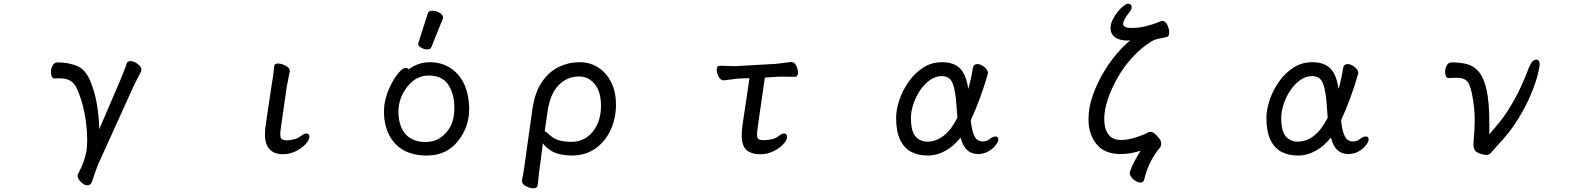

<svg xmlns="http://www.w3.org/2000/svg" viewBox="-20 -822 8608 1037"><path d="M647 -432Q657 -456 664 -479Q668 -492 685.5 -492Q703 -492 723 -477Q744 -462 744 -445Q744 -439 741 -434Q733 -420 722 -398Q711 -376 704 -362L509 68Q503 84 493 111L476 162Q469 179 452 179Q435 179 417 161Q399 143 399 128Q399 123 401 119Q420 82 430.5 54Q441 26 446 -2Q451 -29 451 -70Q451 -111 444.5 -161.5Q438 -212 425 -260Q412 -308 394 -346Q380 -375 358 -387Q336 -399 303 -399H290Q284 -399 276 -398H275Q264 -398 259 -410Q255 -420 255 -434.5Q255 -449 263 -466Q272 -485 291 -485Q349 -485 395.5 -466Q442 -447 468 -383.5Q494 -320 504.5 -252.5Q515 -185 516 -124L628 -385Z M1461 -466Q1464 -479 1481 -479Q1493 -479 1507.5 -474Q1522 -469 1533.5 -460Q1545 -451 1545 -439V-436L1528 -350Q1495 -121 1494.5 -113.5Q1494 -106 1494 -98Q1494 -72 1504 -69Q1518 -64 1532.5 -64Q1547 -64 1568 -69.5Q1589 -75 1606 -88Q1623 -101 1633.5 -101Q1644 -101 1647.5 -96Q1651 -91 1651 -84Q1651 -65 1629.5 -42.5Q1608 -20 1575.5 -4.5Q1543 11 1509 11Q1455 11 1430 -23Q1411 -49 1411 -96Q1411 -120 1415 -146L1447 -362Q1457 -415 1461 -465Z M2241 -594 2290 -748Q2294 -764 2315 -764Q2336 -764 2354.5 -753Q2373 -742 2373 -726Q2373 -722 2371 -719L2310 -568Q2305 -555 2288.5 -555Q2272 -555 2255.5 -564Q2239 -573 2239 -584Q2239 -591 2241 -594ZM2170 -455Q2180 -455 2188 -448Q2240 -486 2301 -486Q2362 -486 2409 -457Q2507 -396 2514 -245Q2514 -239 2514 -232Q2514 -138 2456 -63Q2394 18 2285.5 18Q2177 18 2117.5 -43Q2058 -104 2054 -207Q2054 -214 2054 -220Q2054 -294 2096 -373Q2114 -407 2135 -431Q2156 -455 2170 -455ZM2278 -55Q2325 -55 2360.5 -79.5Q2396 -104 2417 -147Q2434 -185 2434 -241Q2434 -318 2398 -369Q2365 -414 2295 -414Q2225 -414 2177 -350Q2132 -290 2132 -219Q2132 -214 2132 -209Q2136 -132 2174 -93.5Q2212 -55 2278 -55Z M3307 -259Q3307 -182 3277.5 -119Q3248 -56 3194.5 -19Q3141 18 3070 18Q3007 18 2967 -2Q2934 -19 2912 -48Q2886 149 2884 178V179Q2882 195 2860 195Q2843 195 2821 184Q2799 173 2799 155V152V151Q2807 118 2814 64L2855 -229Q2868 -322 2906.5 -378.5Q2945 -435 2998 -460.5Q3051 -486 3110 -486Q3169 -486 3214 -455.5Q3259 -425 3283 -373.5Q3307 -322 3307 -259ZM3226 -249Q3226 -327 3192 -368Q3158 -409 3109 -409Q3043 -409 2997 -362Q2951 -315 2937 -218L2922 -113Q2931 -110 2941 -100Q2967 -74 2996 -65Q3025 -56 3069 -56Q3113 -56 3148.5 -80Q3184 -104 3205 -148Q3226 -192 3226 -249Z M4290 -431Q4290 -407 4272 -407L4207 -408H4187Q4185 -408 4111 -403L4073 -139Q4069 -112 4069 -94.5Q4069 -77 4075 -72Q4081 -67 4097 -65H4108Q4126 -65 4148 -70Q4169 -74 4186 -87.5Q4203 -101 4215 -101Q4231 -101 4231 -83Q4231 -65 4210 -42.5Q4189 -20 4156 -4.5Q4123 11 4089 11Q4036 11 4011 -12.5Q3986 -36 3986 -91Q3986 -113 3990 -145L4028 -400L3973 -398Q3956 -397 3929 -393Q3902 -389 3890 -388H3889Q3872 -388 3861.5 -407.5Q3851 -427 3851 -444Q3851 -467 3870 -467Q3879 -467 3902 -466Q3944 -464 3956 -465L4169 -477Q4190 -479 4214.5 -482.5Q4239 -486 4252 -487H4254Q4271 -487 4280.5 -467Q4290 -447 4290 -431Z M5171 -446Q5199 -413 5210 -342Q5226 -399 5234 -453Q5238 -476 5259 -476Q5276 -476 5296 -460.5Q5316 -445 5316 -427Q5316 -425 5315 -423V-422Q5299 -364 5274 -296Q5249 -228 5223 -172Q5229 -120 5238.5 -97Q5248 -74 5258 -67.5Q5268 -61 5277 -59Q5279 -59 5281.5 -58.5Q5284 -58 5289.5 -58Q5295 -58 5306 -61Q5316 -63 5323 -70Q5343 -85 5356 -85Q5365 -85 5368.5 -80Q5372 -75 5372 -68Q5372 -56 5357 -37Q5342 -18 5317.5 -4Q5293 10 5262 10Q5226 10 5202 -13Q5181 -32 5168 -79Q5133 -34 5087 -8Q5041 18 4990 18Q4939 18 4901 -2Q4863 -22 4841.5 -67Q4820 -112 4820 -185Q4820 -230 4837.5 -282Q4855 -334 4887.5 -380.5Q4920 -427 4965.5 -456.5Q5011 -486 5067 -486Q5138 -486 5171 -446ZM5125 -372Q5110 -411 5067 -411Q5033 -411 5002.5 -389.5Q4972 -368 4949 -333.5Q4926 -299 4913 -259.5Q4900 -220 4900 -184Q4900 -114 4924.5 -85.5Q4949 -57 4989 -57Q5034 -57 5075 -87.5Q5116 -118 5151 -186L5147 -237Q5142 -330 5125 -372Z M6141 -8Q6085 10 6033 10Q5945 10 5902 -44Q5859 -98 5859 -177Q5859 -241 5882 -306.5Q5905 -372 5941 -432.5Q5977 -493 6019 -540Q6052 -578 6084 -603Q6077 -603 6070 -603Q6026 -603 6002 -621Q5978 -639 5978 -670Q5978 -692 5989.5 -715.5Q6001 -739 6016.5 -758Q6032 -777 6048 -789.5Q6064 -802 6072.5 -802Q6081 -802 6086.5 -797.5Q6092 -793 6092 -782Q6092 -771 6084 -761Q6046 -715 6046 -693Q6046 -671 6091 -671Q6129 -671 6163 -679Q6197 -687 6220 -696L6249 -707Q6252 -709 6257 -709Q6275 -709 6285 -687Q6295 -665 6295 -647Q6295 -624 6281 -622Q6262 -618 6240 -613.5Q6218 -609 6202 -600Q6145 -566 6097 -513Q6050 -462 6016 -402Q5982 -342 5963 -284.5Q5944 -227 5944 -182Q5944 -110 5980 -82Q6000 -66 6038 -66Q6084 -66 6157 -95Q6161 -96 6173 -103Q6185 -110 6195 -110Q6205 -110 6218 -99Q6231 -88 6241.5 -73.5Q6252 -59 6252 -47Q6252 -30 6240 -19Q6231 -10 6225 1Q6179 66 6160 147Q6156 164 6139.5 164Q6123 164 6102.5 147.5Q6082 131 6082 112Q6082 107 6083 104Q6093 76 6109 46Q6125 16 6141 -8Z M7171 -446Q7199 -413 7210 -342Q7226 -399 7234 -453Q7238 -476 7259 -476Q7276 -476 7296 -460.5Q7316 -445 7316 -427Q7316 -425 7315 -423V-422Q7299 -364 7274 -296Q7249 -228 7223 -172Q7229 -120 7238.5 -97Q7248 -74 7258 -67.5Q7268 -61 7277 -59Q7279 -59 7281.5 -58.5Q7284 -58 7289.5 -58Q7295 -58 7306 -61Q7316 -63 7323 -70Q7343 -85 7356 -85Q7365 -85 7368.5 -80Q7372 -75 7372 -68Q7372 -56 7357 -37Q7342 -18 7317.5 -4Q7293 10 7262 10Q7226 10 7202 -13Q7181 -32 7168 -79Q7133 -34 7087 -8Q7041 18 6990 18Q6939 18 6901 -2Q6863 -22 6841.5 -67Q6820 -112 6820 -185Q6820 -230 6837.5 -282Q6855 -334 6887.5 -380.5Q6920 -427 6965.5 -456.5Q7011 -486 7067 -486Q7138 -486 7171 -446ZM7125 -372Q7110 -411 7067 -411Q7033 -411 7002.5 -389.5Q6972 -368 6949 -333.5Q6926 -299 6913 -259.5Q6900 -220 6900 -184Q6900 -114 6924.5 -85.5Q6949 -57 6989 -57Q7034 -57 7075 -87.5Q7116 -118 7151 -186L7147 -237Q7142 -330 7125 -372Z M7806 -400H7805Q7794 -400 7789 -412Q7785 -422 7785 -436Q7785 -450 7793.5 -467.5Q7802 -485 7821 -485Q7865 -485 7902 -476Q7939 -467 7967 -434.5Q7995 -402 8009.5 -335Q8024 -268 8024 -153V-116Q8024 -106 8023 -96Q8054 -130 8088 -173.5Q8122 -217 8160.5 -286Q8199 -355 8237 -455Q8255 -500 8277 -500Q8296 -500 8296 -471Q8296 -463 8286 -421.5Q8276 -380 8250.5 -317Q8225 -254 8179.5 -179.5Q8134 -105 8062 -30Q8043 -9 8034 2Q8024 15 8007 15Q7996 15 7974.5 8Q7953 1 7945.5 -11.5Q7938 -24 7938 -42Q7938 -55 7940 -75Q7945 -125 7945 -172.5Q7945 -220 7937.5 -272.5Q7930 -325 7919 -356Q7909 -384 7891.5 -393Q7874 -402 7846 -402Q7828 -402 7806 -400Z"/></svg>

Font: Moon Stars Kai
Style: Bold
Weight: 700
Designer: GuiWonder
Version: Version 1.101